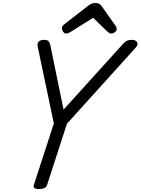

<svg xmlns="http://www.w3.org/2000/svg" viewBox="-20 -1271 955 1305"><path d="M245 14Q201 14 210 -14L346 -432L236 -955Q232 -975 242.5 -987.5Q253 -1000 279 -1000Q302 -1000 310 -991Q318 -982 322 -964L412 -526L811 -967Q826 -984 839 -992Q852 -1000 876 -1000Q902 -1000 911.5 -984.5Q921 -969 903 -948L435 -430L300 -14Q291 14 245 14ZM430 -1043Q418 -1043 409.5 -1055Q401 -1067 401 -1078Q401 -1088 404.5 -1093Q408 -1098 412 -1102L574 -1228Q589 -1241 602.5 -1246Q616 -1251 632 -1251Q645 -1251 655.5 -1244.5Q666 -1238 674 -1225L766 -1095Q771 -1088 772 -1082.5Q773 -1077 773 -1072Q773 -1060 760 -1051.5Q747 -1043 738 -1043Q728 -1043 720.5 -1048Q713 -1053 706 -1060L613 -1150L460 -1054Q453 -1050 445.5 -1046.5Q438 -1043 430 -1043Z"/></svg>

Font: Playwrite SK
Style: Regular
Weight: 400
Designer: Veronika Burian, José Scaglione
Foundry: TypeTogether
Version: Version 1.002